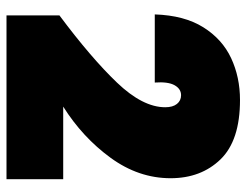

<svg xmlns="http://www.w3.org/2000/svg" viewBox="-106 -682 777 606"><g transform="rotate(90 283.0 -378.5)"><path d="M28 -177Q162 -277 240 -358.5Q318 -440 318 -511Q318 -535 307.5 -548Q297 -561 280 -561Q260 -561 248.5 -540.5Q237 -520 240 -478H25Q28 -571 65.5 -631Q103 -691 163 -719Q223 -747 295 -747Q423 -747 482.5 -685.5Q542 -624 542 -528Q542 -427 477.5 -338.5Q413 -250 316 -189H545V-10H28Z"/></g></svg>

Font: Fz Poppins Black
Style: Regular
Weight: 900
Designer: Ninad Kale (Devanagari), Jonny Pinhorn (Latin)
Foundry: Indian Type Foundry
Version: Vit hóa bi Vntype.Com & FontZin.Com